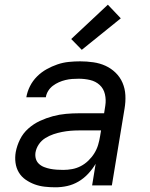

<svg xmlns="http://www.w3.org/2000/svg" viewBox="-20 -789 640 817"><path d="M216 8Q193 8 170.5 5.5Q148 3 127.5 -4.5Q107 -12 89 -24.5Q71 -37 60 -55.5Q49 -74 46 -96.5Q43 -119 47 -142Q52 -169 65 -195.5Q78 -222 100.5 -242Q123 -262 150 -274.5Q177 -287 205 -294.5Q233 -302 261 -304.5Q289 -307 316 -307H423L428 -339Q432 -364 426.5 -388Q421 -412 404 -427.5Q387 -443 363.5 -448.5Q340 -454 315 -454Q301 -454 287 -453Q273 -452 258.5 -448.5Q244 -445 230.5 -439Q217 -433 205 -424Q193 -415 185 -402Q177 -389 175 -375H92Q96 -399 107.5 -422Q119 -445 137.5 -463.5Q156 -482 178.5 -494.5Q201 -507 224.5 -515Q248 -523 272.5 -525.5Q297 -528 321 -528Q349 -528 377 -524Q405 -520 429 -509Q453 -498 472 -479.5Q491 -461 501.5 -436.5Q512 -412 513.5 -384Q515 -356 510 -327L456 0H372L387 -92Q374 -70 355.5 -50Q337 -30 314 -16.5Q291 -3 266 2.5Q241 8 216 8ZM249 -66Q268 -66 287 -69.5Q306 -73 323.5 -82Q341 -91 356 -105.5Q371 -120 381.5 -137Q392 -154 397.5 -172.5Q403 -191 406 -210L410 -234H315Q297 -234 279.5 -232.5Q262 -231 244 -227.5Q226 -224 208 -218Q190 -212 173 -201.5Q156 -191 145 -174.5Q134 -158 131 -140Q129 -126 132.5 -113.5Q136 -101 145.5 -92Q155 -83 168 -78Q181 -73 194 -70.5Q207 -68 221 -67Q235 -66 249 -66ZM328 -577 283 -623 439 -769 494 -711Z"/></svg>

Font: Iosevka Extended Oblique
Style: Regular
Weight: 400
Width: 7
Italic angle: -9°
Monospace: yes
Designer: Belleve Invis
Foundry: Belleve Invis
Version: Version 32.0.1; ttfautohint (v1.8.4)